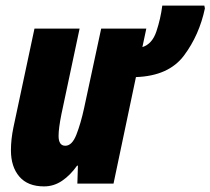

<svg xmlns="http://www.w3.org/2000/svg" viewBox="-20 -655 751 685"><path d="M137 10Q172 10 201.5 -10Q231 -30 255 -64H258L256 0H385L465 -380Q582 -384 636.5 -457Q691 -530 711 -625L709 -635H559Q553 -588 538 -543Q523 -498 488 -487L502 -553H341L280 -269Q268 -214 252.5 -174.5Q237 -135 213 -135Q189 -135 189 -170Q189 -197 199 -247L264 -553H103L28 -201Q19 -158 19 -119Q19 -60 49 -25Q79 10 137 10Z"/></svg>

Font: Noto Sans Display Condensed Black
Style: Italic
Weight: 900
Width: 3
Italic angle: -192°
Designer: Monotype Design Team
Foundry: Monotype Imaging Inc.
Version: Version 1.900